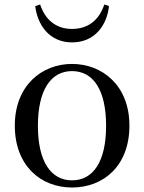

<svg xmlns="http://www.w3.org/2000/svg" viewBox="-20 -821 643 856"><path d="M301 15C440 15 557 -80 557 -261C557 -441 435 -536 301 -536C167 -536 46 -440 46 -261C46 -82 162 15 301 15ZM301 -17C207 -17 149 -101 149 -260C149 -420 207 -504 301 -504C396 -504 453 -420 453 -260C453 -101 396 -17 301 -17ZM137 -794C147 -710 200 -632 301 -632C404 -632 457 -710 466 -794L445 -801C424 -737 378 -692 301 -692C226 -692 180 -737 159 -801Z"/></svg>

Font: Noto Serif CJK SC Medium
Style: Regular
Weight: 500
Designer: Ryoko NISHIZUKA 西塚涼子 (kana & ideographs); Frank Grießhammer (Latin, Greek & Cyrillic); Wenlong ZHANG 张文龙 (bopomofo); San
Foundry: Adobe
Version: Version 2.001;hotconv 1.1.0;makeotfexe 2.6.0